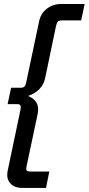

<svg xmlns="http://www.w3.org/2000/svg" viewBox="-20 -752 433 937"><path d="M87.9 165Q49.3 165 29.5 141.8Q9.8 118.7 17.6 80.6L80.6 -219.7Q85.4 -243.7 65.9 -243.7H17.1L34.2 -323.7H83Q103 -323.7 107.4 -347.7L170.9 -647.9Q178.7 -686 208.3 -709.2Q237.8 -732.4 276.4 -732.4H393.1L376 -652.3H282.7Q268.1 -652.3 262.7 -647Q257.3 -641.6 253.4 -625.5L200.2 -370.1Q193.4 -338.9 172.1 -317.1Q150.9 -295.4 117.2 -283.7Q146 -272 158.2 -250.5Q170.4 -229 164.1 -197.3L109.9 58.1Q106.4 74.2 109.6 79.6Q112.8 85 127.4 85H220.7L204.6 165Z"/></svg>

Font: Schibsted Grotesk Medium
Style: Italic
Weight: 500
Italic angle: -12°
Designer: Bakken & Baeck AS, Henrik Kongsvoll
Foundry: Schibsted ASA
Version: Version 1.100;gftools[0.9.25]